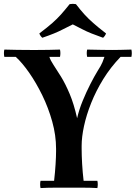

<svg xmlns="http://www.w3.org/2000/svg" viewBox="-22 -954 696 976"><path d="M184 2Q180 -17 184 -35H253Q258 -78 260.5 -118.5Q263 -159 263 -185V-198Q263 -266 243.5 -336Q224 -406 193 -469.5Q162 -533 126.5 -584Q91 -635 58 -665H229Q234 -648 250 -624Q266 -600 288 -564.5Q310 -529 332 -477Q354 -425 370 -353Q380 -397 398.5 -442Q417 -487 437.5 -527Q458 -567 474 -593Q492 -621 499 -638Q506 -655 509 -665H591Q540 -612 503 -552Q466 -492 441.5 -430.5Q417 -369 405 -313Q393 -257 393 -213V-200Q393 -163 395.5 -120.5Q398 -78 403 -35H473Q477 -17 473 2Q439 0 401 0Q363 0 328 0Q294 0 256.5 0Q219 0 184 2ZM0 -665Q-4 -684 0 -702Q35 -701 66 -700.5Q97 -700 131 -700Q144 -700 169.5 -700Q195 -700 225 -700.5Q255 -701 283 -702Q287 -684 283 -665ZM421 -665Q417 -684 421 -702Q463 -701 496 -700.5Q529 -700 548 -700Q568 -700 590 -700.5Q612 -701 646 -702Q650 -684 646 -665ZM502 -762Q468 -774 443 -784Q418 -794 396 -805.5Q374 -817 348 -830Q321 -817 299 -805.5Q277 -794 252.5 -784Q228 -774 193 -762Q182 -772 178 -784Q219 -815 244 -837Q269 -859 288.5 -881Q308 -903 332 -933Q348 -936 364 -933Q387 -903 407 -881Q427 -859 452 -837Q477 -815 517 -784Q513 -772 502 -762Z"/></svg>

Font: Poltawski Nowy SemiBold
Style: Regular
Weight: 600
Version: Version 1.001;gftools[0.9.25]